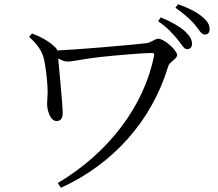

<svg xmlns="http://www.w3.org/2000/svg" viewBox="-20 -846 1040 917"><path d="M119 -670C161 -632 179 -603 188 -571C198 -534 205 -468 207 -428C209 -394 205 -374 205 -348C205 -324 218 -268 250 -268C278 -268 281 -292 279 -321C277 -366 263 -511 258 -567C274 -558 289 -552 303 -552C327 -552 386 -566 461 -574C536 -582 664 -593 705 -593C715 -593 717 -589 716 -581C668 -335 492 -111 256 28L271 51C522 -64 705 -269 784 -531C789 -550 826 -565 826 -583C826 -605 765 -661 736 -661C720 -661 700 -642 681 -640C585 -629 347 -609 254 -605C252 -610 250 -614 246 -618C215 -649 178 -669 133 -686ZM735 -745C779 -715 806 -684 827 -659C847 -634 859 -611 873 -611C888 -611 897 -620 897 -637C897 -657 887 -674 863 -697C837 -720 799 -742 748 -763ZM818 -809C863 -777 888 -754 910 -729C931 -704 941 -681 958 -681C973 -681 981 -690 981 -707C981 -728 971 -746 943 -768C920 -788 881 -808 830 -826Z"/></svg>

Font: Source Han Serif K
Style: Regular
Weight: 400
Designer: Ryoko NISHIZUKA 西塚涼子 (kana & ideographs); Frank Grießhammer (Latin, Greek & Cyrillic); Wenlong ZHANG 张文龙 (bopomofo); San
Foundry: Adobe Systems Incorporated
Version: Version 1.001;PS 1.001;hotconv 16.6.54;makeotf.lib2.5.65590